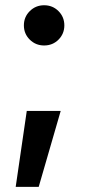

<svg xmlns="http://www.w3.org/2000/svg" viewBox="-20 -539 332 746"><path d="M41 187 84 -107.9H215.8L130.4 187ZM151.4 -362.3Q118.7 -362.3 95.7 -385Q72.8 -407.7 72.8 -440.4Q72.8 -473.1 95.7 -495.8Q118.7 -518.6 151.4 -518.6Q184.6 -518.6 207.3 -495.8Q230 -473.1 230 -440.4Q230 -407.7 207.3 -385Q184.6 -362.3 151.4 -362.3Z"/></svg>

Font: Inter Tight SemiBold
Style: Regular
Weight: 600
Designer: Rasmus Andersson
Foundry: rsms
Version: Version 3.004; ttfautohint (v1.8.4.7-5d5b)